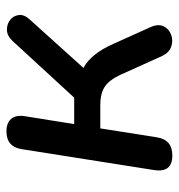

<svg xmlns="http://www.w3.org/2000/svg" viewBox="-0 -534 542 581"><g transform="rotate(-90 270.5 -244.0)"><path d="M90 7Q37 7 46 -49L109 -448Q116 -495 163 -495Q188 -495 200.5 -481Q213 -467 209 -440L185 -290H265L437 -477Q452 -493 469.5 -493.5Q487 -494 500 -484Q513 -474 515 -457.5Q517 -441 501 -424L355 -262Q398 -239 428 -171L478 -60Q489 -36 481 -19.5Q473 -3 455 3.5Q437 10 419 3.5Q401 -3 391 -24L336 -146Q319 -184 298 -197.5Q277 -211 243 -211H172L145 -40Q138 7 90 7Z"/></g></svg>

Font: Nunito SemiBold
Style: Italic
Weight: 600
Italic angle: -9°
Designer: Vernon Adams
Foundry: Vernon Adams
Version: Version 3.601; ttfautohint (v1.8.2.53-6de2)